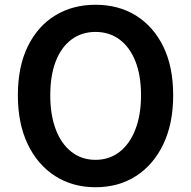

<svg xmlns="http://www.w3.org/2000/svg" viewBox="-20 -772 802 806"><path d="M381 14Q285 14 211.5 -33Q138 -80 96.5 -166.5Q55 -253 55 -372Q55 -492 96.5 -577Q138 -662 211.5 -707Q285 -752 381 -752Q478 -752 551 -706.5Q624 -661 665.5 -576.5Q707 -492 707 -372Q707 -253 665.5 -166.5Q624 -80 551 -33Q478 14 381 14ZM381 -101Q439 -101 482 -134.5Q525 -168 548.5 -229Q572 -290 572 -372Q572 -455 548.5 -514.5Q525 -574 482 -606Q439 -638 381 -638Q323 -638 280 -606Q237 -574 214 -514.5Q191 -455 191 -372Q191 -290 214 -229Q237 -168 280 -134.5Q323 -101 381 -101Z"/></svg>

Font: Noto Sans HK SemiBold
Style: Regular
Weight: 600
Version: Version 2.004-H2;hotconv 1.0.118;makeotfexe 2.5.65603